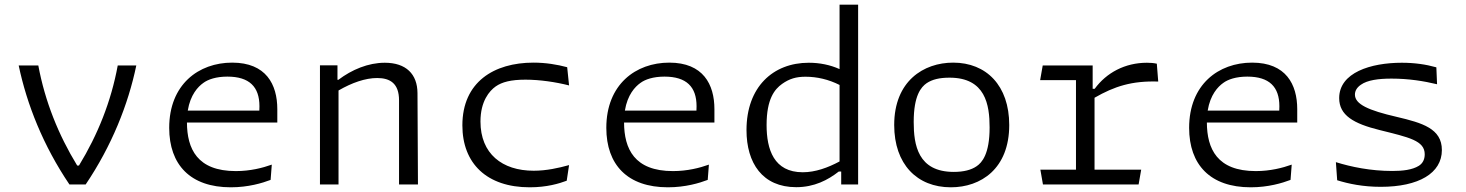

<svg xmlns="http://www.w3.org/2000/svg" viewBox="-20 -785 6240 817"><path d="M143 -506.5H59.5C94.5 -340 164 -165 275.5 0H344.5C455.5 -164.5 525.5 -340.5 560 -506.5H481C453 -353.5 396 -211.5 316 -80.5H308.5C228.5 -211.5 171.5 -353.5 143 -506.5Z M845 -432C865 -447 899.5 -459 947.5 -459C1041 -459 1084 -415.5 1084 -333C1084 -326.5 1084 -320 1083.5 -314.5H779C790 -382 822.5 -416 845 -432ZM700 -241C700 -84 790 12 962 12C1036.5 12 1096 -6 1131.5 -19.5L1136.5 -84.5C1097.5 -70.5 1045 -57 983.5 -57C819 -57 776 -152 775.5 -263.5H1160V-320.5C1160 -426 1112 -518.5 968 -518.5C825 -518.5 700 -425.5 700 -241Z M1758.5 0 1756.5 -389C1756 -469.5 1708 -518 1617.5 -518C1546.5 -518 1477 -488.5 1420 -445.5H1416V-507H1341.5V0H1420.5V-400C1477.5 -433 1534.5 -453 1585 -453C1640.5 -453 1678 -429.5 1678 -358V0Z M2250 -518.5C2082 -518.5 1947.5 -436 1947.5 -251.5C1947.5 -89.5 2051.5 12 2234 12C2307 12 2359.5 -4 2391.5 -16L2401.5 -82.5C2356.5 -70 2305 -58.5 2251 -58.5C2116.5 -58.5 2024.5 -131 2024.5 -268C2024.5 -355 2063 -398.5 2089 -417C2116 -436 2154 -446 2216 -446C2277 -446 2344 -436 2401.5 -421.5L2393.5 -499C2350.5 -510.5 2302 -518.5 2250 -518.5Z M2705 -432C2725 -447 2759.5 -459 2807.5 -459C2901 -459 2944 -415.5 2944 -333C2944 -326.5 2944 -320 2943.5 -314.5H2639C2650 -382 2682.5 -416 2705 -432ZM2560 -241C2560 -84 2650 12 2822 12C2896.5 12 2956 -6 2991.5 -19.5L2996.5 -84.5C2957.5 -70.5 2905 -57 2843.5 -57C2679 -57 2636 -152 2635.5 -263.5H3020V-320.5C3020 -426 2972 -518.5 2828 -518.5C2685 -518.5 2560 -425.5 2560 -241Z M3156.5 -231.5C3156.5 -91 3224.5 11.5 3368 11.5C3445 11.5 3503 -19 3549 -55H3559.5V0H3631.5V-765H3552.5V-491C3512.5 -509 3468 -518 3421.5 -518C3269.5 -518 3156.5 -415 3156.5 -231.5ZM3242 -253C3242 -364.5 3276.5 -405.5 3308 -428C3339 -450 3368 -458.5 3407.5 -458.5C3456.5 -458.5 3506 -447 3552.5 -423.5V-98C3503 -71.5 3449.5 -52 3396 -52C3273 -52 3242 -149 3242 -253Z M4026 12C4154 12 4274.5 -67 4274.5 -253C4274.5 -421 4177 -518.5 4036 -518.5C3910 -518.5 3785 -440 3785 -253C3785 -86.5 3882 12 4026 12ZM3868 -266C3868 -379 3899.5 -414.5 3923 -431C3947 -447 3977.5 -454.5 4020.5 -454.5C4173.5 -454.5 4191 -339 4191 -242.5C4191 -129.5 4158.5 -93 4135.5 -77.5C4113 -62 4081 -53.5 4038.5 -53.5C3885.5 -53.5 3868 -169 3868 -266Z M4629.5 -506.5H4417L4406 -444H4558.5V-63H4407L4418 0H4825L4836 -63H4637.5V-369C4722.5 -418 4796.5 -441.5 4908.5 -438L4902.5 -514C4888.5 -517 4875 -518 4860.5 -518C4767 -518 4688 -475.5 4638 -407H4629.5Z M5185 -432C5205 -447 5239.5 -459 5287.5 -459C5381 -459 5424 -415.5 5424 -333C5424 -326.5 5424 -320 5423.5 -314.5H5119C5130 -382 5162.5 -416 5185 -432ZM5040 -241C5040 -84 5130 12 5302 12C5376.5 12 5436 -6 5471.5 -19.5L5476.5 -84.5C5437.5 -70.5 5385 -57 5323.5 -57C5159 -57 5116 -152 5115.5 -263.5H5500V-320.5C5500 -426 5452 -518.5 5308 -518.5C5165 -518.5 5040 -425.5 5040 -241Z M5945 -518C5812.5 -518 5678.5 -476 5678.5 -367.5C5678.5 -294.5 5739.5 -259 5851 -231.5C5975 -200.5 6042.5 -187 6042.5 -128.5C6042.5 -106 6033.5 -89.5 6017.5 -79.5C5989.5 -62 5948 -57.5 5905 -57.5C5811.5 -57.5 5729 -75 5664.5 -95L5670 -18C5718 -3 5779.5 10 5855.5 10C6017 10 6115.5 -48 6115.5 -146.5C6115.5 -238 6032 -262 5924 -287.5C5802.5 -315.5 5745.5 -341.5 5745.5 -382.5C5745.5 -398.5 5754 -413 5771 -424.5C5798.5 -444 5845 -450.5 5901 -450.5C5975 -450.5 6038.5 -440 6095 -426.5L6092 -498.5C6047.5 -511 5999.5 -518 5945 -518Z"/></svg>

Font: Monaspace Argon Light
Style: Regular
Weight: 300
Designer: Riley Cran & the Lettermatic Team
Foundry: Lettermatic
Version: Version 1.000 (Monaspace Argon)